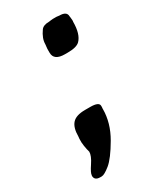

<svg xmlns="http://www.w3.org/2000/svg" viewBox="-157 -530 593 708"><g transform="rotate(-30 139.5 -176.5)"><path d="M220.2 -471.7Q251.5 -471.7 251.5 -450.7Q252.4 -446.8 252.4 -444.3L253.4 -433.6V-428.7L252.9 -426.8Q252.9 -374 230.5 -351.6Q216.8 -337.9 178.7 -337.9H167Q120.6 -337.9 120.6 -371.1V-387.2L122.6 -406.2Q122.6 -430.7 142.1 -458Q151.4 -471.2 176.8 -471.2Q181.6 -472.2 183.6 -472.2L192.9 -473.1H209Q216.3 -471.7 220.2 -471.7ZM58.1 -50.8Q58.1 -87.9 74 -105.5Q89.8 -123 128.4 -123H150.4Q187.5 -123 187.5 -106.4V-100.1L187 -96.7V-93.3Q187 -34.7 153.8 22.5Q120.6 79.6 95.7 99.9Q70.8 120.1 59.1 120.1H53.2Q28.8 120.1 28.8 100.1L29.3 98.1Q29.3 88.4 47.1 61.8Q64.9 35.2 64.9 18.1L61.5 4.9Q57.6 -14.6 57.6 -21.5L57.1 -24.4V-40.5Q58.1 -47.4 58.1 -50.8Z"/></g></svg>

Font: Averia Sans Libre
Style: Bold Italic
Weight: 700
Italic angle: -6.90001°
Version: Version 1.002